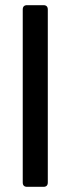

<svg xmlns="http://www.w3.org/2000/svg" viewBox="-20 -723 273 743"><path d="M148 0H85Q68 0 68 -17V-686Q68 -703 85 -703H148Q165 -703 165 -686V-17Q165 0 148 0Z"/></svg>

Font: Rajdhani Semibold
Style: Regular
Weight: 600
Designer: Satya Rajpurohit, Jyotish Sonowal
Foundry: Indian Type Foundry
Version: Version 1.200;PS 1.0;hotconv 1.0.78;makeotf.lib2.5.61930; tt